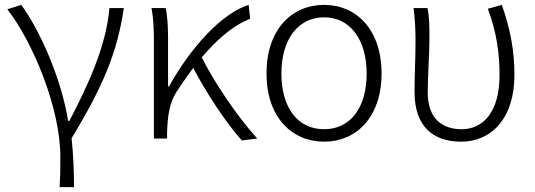

<svg xmlns="http://www.w3.org/2000/svg" viewBox="-20 -567 2191 786"><path d="M224 199H283C283 136 280 61 273 -1C403 -215 460 -353 487 -534H428C414 -375 340 -218 264 -72H259C231 -246 143 -444 67 -547L10 -529C114 -396 227 -124 227 73C227 125 227 148 224 199Z M970 8 1033 0C949 -93 859 -227 806 -332C875 -414 944 -468 1004 -490L998 -547C888 -513 759 -371 672 -213H668V-412C668 -457 665 -508 658 -534H600C609 -490 610 -438 610 -395V0H664V-26C666 -91 674 -149 704 -193C726 -227 749 -259 771 -289C824 -188 905 -64 970 8Z M1307 13C1439 13 1542 -88 1542 -266C1542 -446 1439 -547 1307 -547C1174 -547 1071 -446 1071 -266C1071 -88 1174 13 1307 13ZM1307 -38C1198 -38 1132 -127 1132 -266C1132 -403 1198 -496 1307 -496C1415 -496 1481 -403 1481 -266C1481 -127 1415 -38 1307 -38Z M1868 13C1990 13 2086 -80 2086 -261C2086 -358 2069 -451 2034 -547L1977 -531C2014 -433 2025 -346 2025 -260C2025 -107 1957 -38 1870 -38C1797 -38 1731 -75 1731 -189C1731 -253 1738 -345 1738 -412C1738 -457 1738 -496 1730 -534H1673C1680 -479 1681 -438 1681 -395C1681 -327 1677 -259 1677 -191C1677 -46 1756 13 1868 13Z"/></svg>

Font: Noto Sans SC Light
Style: Regular
Weight: 300
Designer: Ryoko NISHIZUKA 西塚涼子 (kana, bopomofo & ideographs); Paul D. Hunt (Latin, Greek & Cyrillic); Sandoll Communications 산돌커뮤니
Foundry: Adobe
Version: Version 2.004;hotconv 1.0.118;makeotfexe 2.5.65603